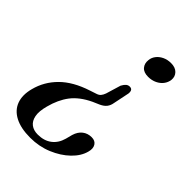

<svg xmlns="http://www.w3.org/2000/svg" viewBox="-235 -683 949 949"><g transform="rotate(45 239.0 -209.0)"><path d="M327 -246.5 344.5 -331.5Q346 -345.5 341.2 -352.8Q336.5 -360 325 -360Q314.5 -360 306.2 -353.2Q298 -346.5 289.5 -331L266 -253Q261 -239 253.5 -230.2Q246 -221.5 230 -217L200 -207Q110.5 -178 59.8 -127.2Q9 -76.5 -8.5 -8.5Q-22.5 44.5 -8 84Q6.5 123.5 48 145.2Q89.5 167 155.5 167Q217 167 270.5 144.8Q324 122.5 360.5 87.2Q397 52 407.5 11.5Q415 -15.5 404.2 -32.8Q393.5 -50 369 -50Q341.5 -50 321.5 -34.5Q301.5 -19 292.5 11L283.5 45.5Q272.5 85.5 243.5 107.5Q214.5 129.5 170.5 129.5Q141.5 129.5 122.8 115.2Q104 101 98.5 72.2Q93 43.5 105 -0.5Q121 -62 153.2 -104.5Q185.5 -147 247.5 -176.5L283 -192Q303.5 -201.5 313.8 -214.8Q324 -228 327 -246.5ZM387.5 -586.5Q417.5 -586.5 433.5 -570Q449.5 -553.5 447 -529Q444.5 -509.5 432.5 -493.5Q420.5 -477.5 400.2 -467.8Q380 -458 354.5 -458Q323.5 -458 309 -475Q294.5 -492 297.5 -517.5Q299 -536 311 -551.8Q323 -567.5 342.8 -577Q362.5 -586.5 387.5 -586.5Z"/></g></svg>

Font: Fraunces
Style: Italic
Weight: 400
Italic angle: -16°
Version: Version 1.000;[b76b70a41]